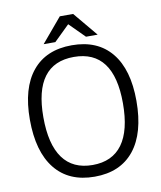

<svg xmlns="http://www.w3.org/2000/svg" viewBox="-95 -950 870 1036"><g transform="rotate(-10 340.0 -432.5)"><path d="M48 -354Q48 -526 123.5 -618Q199 -710 340 -710Q481 -710 556.5 -618Q632 -526 632 -354Q632 -178 556.5 -84Q481 10 340 10Q199 10 123.5 -84Q48 -178 48 -354ZM558 -354Q558 -646 340 -646Q122 -646 122 -354Q122 -205 177 -129.5Q232 -54 340 -54Q448 -54 503 -129.5Q558 -205 558 -354ZM304 -875H377L488 -742H424L341 -825L256 -742H192Z"/></g></svg>

Font: Krub
Style: Regular
Weight: 400
Designer: Ekaluck Peanpanawate
Foundry: Cadson Demak Co.,Ltd.
Version: Version 1.000; ttfautohint (v1.6)